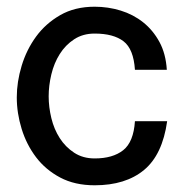

<svg xmlns="http://www.w3.org/2000/svg" viewBox="-20 -537 541 572"><path d="M262 15Q203 15 159.5 -8Q116 -31 87.5 -68.5Q59 -106 44.5 -153Q30 -200 30 -247Q30 -293 44.5 -341Q59 -389 87.5 -428Q116 -467 159.5 -492Q203 -517 262 -517Q302 -517 339.5 -505.5Q377 -494 406.5 -470.5Q436 -447 455 -412Q474 -377 477 -329H382Q378 -391 348 -414Q318 -437 262 -437Q227 -437 201 -420Q175 -403 158 -376Q141 -349 133 -315.5Q125 -282 125 -250Q125 -218 133 -185Q141 -152 158 -125.5Q175 -99 201 -82Q227 -65 262 -65Q316 -65 347 -89.5Q378 -114 382 -176H478Q464 -76 409 -30.5Q354 15 262 15Z"/></svg>

Font: Gen
Style: Regular
Weight: 400
Version: Version 1.000;PS 001.001;hotconv 1.0.56